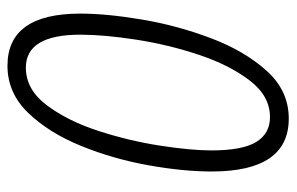

<svg xmlns="http://www.w3.org/2000/svg" viewBox="-156 -608 774 501"><g transform="rotate(-90 230.5 -357.0)"><path d="M446 -534Q446 -724 310 -724Q239 -724 187 -670Q135 -616 101 -532.5Q67 -449 50.5 -357.5Q34 -266 34 -191Q34 10 172 10Q245 10 297 -48Q349 -106 382 -193.5Q415 -281 430.5 -373Q446 -465 446 -534ZM89 -192Q89 -245 101.5 -326Q114 -407 140 -487Q166 -567 207 -621.5Q248 -676 305 -676Q391 -676 391 -534Q391 -472 378 -388Q365 -304 338.5 -224.5Q312 -145 271.5 -92Q231 -39 176 -39Q133 -39 111 -75Q89 -111 89 -192Z"/></g></svg>

Font: Noto Sans Display Condensed Light
Style: Italic
Weight: 300
Width: 3
Designer: Monotype Design team
Foundry: Monotype Imaging Inc.
Version: 1.000